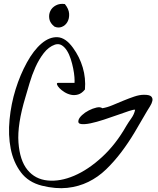

<svg xmlns="http://www.w3.org/2000/svg" viewBox="-20 -935 817 990"><path d="M196.3 22.5Q126 4.9 87.4 -46.9Q48.8 -98.6 35.2 -168.5Q21.5 -238.3 29.3 -318.8Q37.1 -399.4 60.5 -474.6Q84 -549.8 118.7 -612.8Q153.3 -675.8 193.8 -710.4Q234.4 -745.1 276.4 -743.2Q318.4 -741.2 356.4 -688.5Q390.6 -641.6 406.7 -586.9Q422.9 -532.2 418 -473.6Q401.4 -453.1 382.8 -447.8Q364.3 -442.4 346.2 -446.3Q328.1 -450.2 312.5 -460Q296.9 -469.7 286.6 -480.5Q276.4 -491.2 273.9 -499.5Q271.5 -507.8 280.3 -507.8H364.3Q365.2 -517.6 363.8 -537.6Q362.3 -557.6 357.4 -582Q352.5 -606.4 344.7 -630.9Q336.9 -655.3 325.2 -673.8Q313.5 -692.4 298.3 -701.7Q283.2 -710.9 263.7 -705.1Q230.5 -693.4 205.6 -661.1Q180.7 -628.9 162.6 -588.4Q144.5 -547.9 132.3 -505.9Q120.1 -463.9 111.3 -434.6Q68.4 -293 75.2 -200.2Q82 -107.4 121.6 -59.1Q161.1 -10.7 225.6 -4.4Q290 2 362.3 -28.8Q434.6 -59.6 505.9 -125Q577.1 -190.4 630.9 -285.2Q642.6 -304.7 657.2 -325.2Q671.9 -345.7 676.8 -369.1Q670.9 -371.1 645.5 -362.8Q620.1 -354.5 586.4 -342.3Q552.7 -330.1 515.1 -317.9Q477.5 -305.7 447.3 -299.3Q417 -293 398.4 -295.4Q379.9 -297.9 384.8 -315.4Q387.7 -327.1 402.8 -341.3Q418 -355.5 438 -365.7Q458 -376 477.5 -380.4Q497.1 -384.8 507.8 -377Q532.2 -380.9 560.1 -392.6Q587.9 -404.3 616.2 -416Q644.5 -427.7 671.9 -437Q699.2 -446.3 722.7 -446.3Q752 -446.3 760.3 -437Q768.6 -427.7 765.6 -414.6Q762.7 -401.4 753.4 -386.7Q744.1 -372.1 738.3 -362.3Q707 -307.6 674.3 -252.9Q641.6 -198.2 605 -149.9Q568.4 -101.6 526.9 -61.5Q485.4 -21.5 435.5 2.9Q385.7 27.3 326.7 33.7Q267.6 40 196.3 22.5ZM260.7 -797.9Q238.3 -815.4 234.4 -837.4Q230.5 -859.4 239.3 -877.9Q248 -896.5 268.1 -907.2Q288.1 -918 314.5 -914.1Q335 -888.7 336.4 -864.3Q337.9 -839.8 327.6 -821.8Q317.4 -803.7 298.8 -796.4Q280.3 -789.1 260.7 -797.9Z"/></svg>

Font: Give You Glory
Style: Regular
Weight: 400
Designer: Kimberly Geswein
Foundry: Kimberly Geswein
Version: Version 1.002